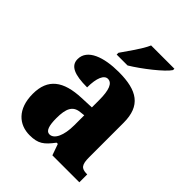

<svg xmlns="http://www.w3.org/2000/svg" viewBox="-222 -877 997 997"><g transform="rotate(45 277.0 -378.0)"><path d="M200 -619V-606H280C342 -643 442 -721 464 -756V-766H293C274 -721 227 -659 200 -619ZM176 10C239 10 263 -9 303 -62H312L334 0H532V-58H528C488 -58 476 -74 476 -128V-381C476 -506 408 -550 272 -550C164 -550 73 -519 73 -446C73 -397 118 -377 212 -377C212 -447 230 -485 257 -485C288 -485 303 -449 303 -374V-321L231 -318C101 -313 36 -264 36 -154C36 -42 99 10 176 10ZM246 -66C222 -66 212 -96 212 -151C212 -221 228 -256 277 -261L304 -264V-191C304 -116 281 -66 246 -66Z"/></g></svg>

Font: Noto Serif Sinhala Condensed Black
Style: Regular
Weight: 900
Width: 3
Designer: Jelle Bosma - Monotype Design Team
Foundry: Monotype Imaging Inc.
Version: Version 2.007